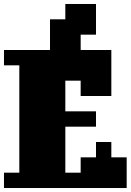

<svg xmlns="http://www.w3.org/2000/svg" viewBox="-20 -944 656 964"><path d="M0 0V-77H77V-616H0V-693H231V-847H308V-924H462V-770H385V-693H539V-462H385V-539H308V-385H462V-308H308V-77H385V-154H462V-231H539V-154H616V0Z"/></svg>

Font: Coral Pixels
Style: Regular
Weight: 400
Designer: Tanukizamurai
Foundry: TanukiFont
Version: Version 1.000; ttfautohint (v1.8.4.7-5d5b)